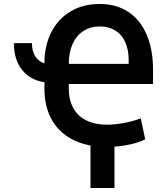

<svg xmlns="http://www.w3.org/2000/svg" viewBox="-20 -737 849 977"><path d="M206.1 -414.6Q206.1 -504.9 241.2 -573.5Q276.4 -642.1 339.8 -679.4Q403.3 -716.8 487.3 -716.8Q571.8 -716.8 632.8 -676.5Q693.8 -636.2 726.3 -560.5Q758.8 -484.9 758.8 -379.9V-309.6H330.1V-286.1Q330.1 -228.5 352.8 -187.3Q375.5 -146 419.4 -124.3Q463.4 -102.5 525.4 -102.5Q563.5 -102.5 609.9 -111.1Q656.2 -119.6 696.3 -134.8L718.8 -28.3Q692.9 -14.2 650.9 -4.2Q608.9 5.9 562.5 9.3V219.7H440.4V3.4Q366.7 -10.3 314 -48.6Q261.2 -86.9 233.6 -147.2Q206.1 -207.5 206.1 -286.1V-318.4Q132.3 -330.1 91.6 -382.3Q50.8 -434.6 50.8 -517.6H142.6Q142.6 -477.5 158.9 -451.2Q175.3 -424.8 206.1 -414.6ZM634.8 -412.1V-430.7Q634.8 -483.9 617.2 -522.7Q599.6 -561.5 566.4 -582Q533.2 -602.5 488.3 -602.5Q440.4 -602.5 404.5 -579.3Q368.7 -556.2 349.4 -513.4Q330.1 -470.7 330.1 -413.1V-412.1Z"/></svg>

Font: Pretendard GOV SemiBold
Style: Regular
Weight: 600
Designer: Base glyphs from Inter by Rasmus Andersson; Hangeul glyphs from Noto Sans CJK(Source Han Sans) by Jang Soo-young and Kan
Foundry: Kil Hyung-jin
Version: Version 1.309